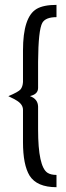

<svg xmlns="http://www.w3.org/2000/svg" viewBox="-20 -738 273 795"><path d="M14.6 -339.8Q56.6 -357.4 65.4 -368.2Q74.2 -379.9 75.2 -398.4V-529.3Q75.2 -668 131.8 -701.2Q160.2 -717.8 213.9 -717.8V-667Q168.9 -667 155.3 -643.6Q138.7 -614.3 137.7 -482.4Q137.7 -470.7 137.7 -458V-374Q137.7 -348.6 106.4 -340.8Q105.5 -339.8 104.5 -339.8Q136.7 -328.1 137.7 -296.9V-202.1Q137.7 -47.9 176.8 -22.5Q190.4 -13.7 213.9 -13.7V37.1Q132.8 37.1 102.5 -10.7Q75.2 -55.7 75.2 -149.4V-283.2Q75.2 -307.6 44.9 -324.2Q41 -327.1 30.3 -332Q19.5 -336.9 14.6 -339.8Z"/></svg>

Font: Post No Bills Colombo
Style: Medium
Weight: 600
Designer: Kosala Senevirathne, Siva Puranthara, Lasantha Premarathna, Tharique Azeez
Foundry: Mooniak
Version: Version 1.220 ; ttfautohint (v1.5)